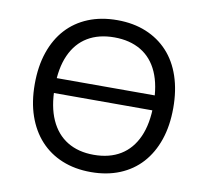

<svg xmlns="http://www.w3.org/2000/svg" viewBox="-80 -803 975 900"><g transform="rotate(10 408.0 -352.5)"><path d="M141 -326V-397H694V-326ZM408 9Q332 9 271 -16Q210 -41 167 -88Q124 -135 101 -201.5Q78 -268 78 -352Q78 -437 101 -504Q124 -571 166.5 -617.5Q209 -664 270 -689Q331 -714 408 -714Q484 -714 545 -689Q606 -664 649 -617.5Q692 -571 714.5 -504Q737 -437 737 -354Q737 -269 714 -202Q691 -135 648.5 -88Q606 -41 545 -16Q484 9 408 9ZM407 -73Q482 -73 534.5 -105Q587 -137 615 -199.5Q643 -262 643 -353Q643 -445 615.5 -507Q588 -569 535 -600.5Q482 -632 408 -632Q334 -632 281.5 -600.5Q229 -569 201 -507Q173 -445 173 -353Q173 -262 201 -199.5Q229 -137 281.5 -105Q334 -73 407 -73Z"/></g></svg>

Font: Nunito Sans 7pt
Style: Regular
Weight: 400
Designer: Vernon Adams
Foundry: Vernon Adams
Version: Version 3.101;gftools[0.9.27]